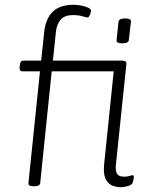

<svg xmlns="http://www.w3.org/2000/svg" viewBox="-20 -776 630 802"><path d="M484 6Q466 6 448 -1.5Q430 -9 420.5 -30Q411 -51 415 -90L455 -478H197L201 -523H487Q499 -523 504 -519.5Q509 -516 508 -509L464 -87Q462 -62 469 -50Q476 -38 499 -38Q513 -38 521 -41Q529 -44 534 -44Q536 -44 537.5 -42Q539 -40 539 -37Q539 -33 538 -28.5Q537 -24 536 -19.5Q535 -15 533 -10Q530 -5 521.5 -1.5Q513 2 502.5 4Q492 6 484 6ZM119 2Q108 2 103 -1.5Q98 -5 99 -13L147 -478H75Q60 -478 62 -496L63 -505Q64 -515 68 -519Q72 -523 80 -523H152L165 -646Q172 -701 202 -728.5Q232 -756 286 -756Q304 -756 321 -752.5Q338 -749 349 -743.5Q360 -738 360 -732Q360 -729 359 -724Q358 -719 356 -714.5Q354 -710 351.5 -706.5Q349 -703 347 -703Q340 -703 324 -708Q308 -713 284 -713Q252 -713 235 -695.5Q218 -678 214 -646L201 -523H311Q325 -523 324 -505L323 -496Q322 -487 318 -482.5Q314 -478 305 -478H196L148 -12Q147 2 123 2ZM491 -595Q477 -595 471.5 -598.5Q466 -602 467 -609L475 -685Q475 -691 481.5 -695Q488 -699 502 -699Q516 -699 522 -695.5Q528 -692 527 -685L518 -609Q518 -603 511.5 -599Q505 -595 491 -595Z"/></svg>

Font: Asap ExtraLight
Style: Italic
Weight: 250
Italic angle: -6°
Version: Version 3.001